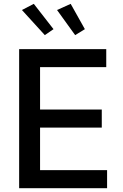

<svg xmlns="http://www.w3.org/2000/svg" viewBox="-20 -984 643 1004"><path d="M80.1 0V-727.1H535.6V-632.8H189.5V-411.1H512.2V-316.9H189.5V-94.2H540V0ZM373 -800.3 278.3 -931.6 349.6 -963.9 423.8 -831.5ZM214.4 -800.3 94.7 -931.6 156.7 -963.9 259.8 -831.5Z"/></svg>

Font: Karasuma Gothic
Style: Regular
Weight: 500
Designer: Rasmus Andersson / Ryoko Nishizuka
Foundry: Genbu
Version: Version 1.00